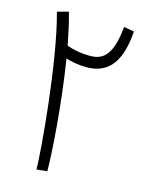

<svg xmlns="http://www.w3.org/2000/svg" viewBox="-105 -741 618 809"><g transform="rotate(15 203.5 -336.0)"><path d="M180 -2C180 -78 166 -289 135 -482C160 -474 192 -468 225 -468C308 -468 370 -514 380 -665L335 -673C323 -534 274 -518 226 -518C189 -518 154 -525 126 -535C116 -585 106 -633 94 -675L45 -662C102 -457 134 -66 134 3Z"/></g></svg>

Font: Noto Sans Arabic UI XCn Lt
Style: Regular
Weight: 300
Width: 2
Designer: Monotype Design Team, Nadine Chahine and Nizar Qandah
Foundry: Monotype Imaging Inc.
Version: Version 2.010